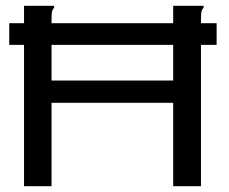

<svg xmlns="http://www.w3.org/2000/svg" viewBox="-20 -643 790 663"><path d="M12 -488V-563H63V-623H167V-616Q161 -610 159.5 -602.5Q158 -595 158 -579V-563H578V-623H683V-616Q677 -610 675.5 -602.5Q674 -595 674 -579V-563H728V-488H674V0H578V-288H158V0H63V-488ZM158 -365H578V-488H158Z"/></svg>

Font: Inconsolata ExtraExpanded Medium
Style: Regular
Weight: 500
Width: 8
Monospace: yes
Designer: Raph Levien, Cyreal, Brenton Simpson
Foundry: Raph Levien, Cyreal, Google
Version: Version 3.001; ttfautohint (v1.8.2.53-6de2)